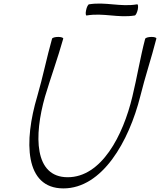

<svg xmlns="http://www.w3.org/2000/svg" viewBox="-20 -1015 888 1066"><path d="M461 -929C554 -945 636 -914 728 -929C734 -930 741 -945 745 -962C748 -979 747 -992 741 -991C649 -975 567 -1006 474 -991C469 -990 461 -975 458 -958C454 -941 456 -928 461 -929ZM269 -800C239 -694 218 -587 187 -481C112 -230 116 31 332 31C548 31 696 -230 759 -481C785 -587 821 -694 848 -800C850 -806 838 -810 821 -810C803 -810 788 -805 786 -800C758 -693 741 -586 715 -479C663 -261 543 -31 356 -31C169 -31 168 -261 230 -479C262 -586 301 -693 331 -800C333 -805 321 -810 304 -810C286 -810 271 -806 269 -800Z"/></svg>

Font: Nupuram ExtraLight Oblique
Style: Regular
Weight: 200
Designer: Santhosh Thottingal (santhosh.thottingal@gmail.com)
Foundry: SMC
Version: Version 1.000